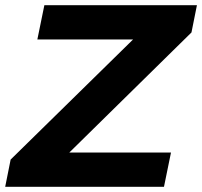

<svg xmlns="http://www.w3.org/2000/svg" viewBox="-37 -720 779 740"><path d="M701 -595 230 -132H622L595 0H-17L4 -105L476 -568H107L134 -700H722Z"/></svg>

Font: Idrija
Style: Bold Italic
Weight: 700
Italic angle: -11.3°
Designer: Julieta Ulanovsky
Foundry: Julieta Ulanovsky
Version: Version 7.200